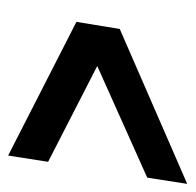

<svg xmlns="http://www.w3.org/2000/svg" viewBox="-24 -534 470 461"><g transform="rotate(90 210.5 -303.0)"><path d="M353 -88 32 -252 49 -356 421 -518 406 -422 138 -302 368 -184Z"/></g></svg>

Font: Georama SemiCondensed SemiBold
Style: Italic
Weight: 600
Width: 4
Italic angle: -9°
Designer: Jean-Baptiste Levee
Foundry: Production Type
Version: Version 1.000